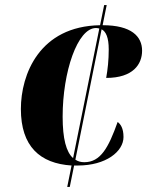

<svg xmlns="http://www.w3.org/2000/svg" viewBox="-20 -734 578 754"><path d="M244 0H254L271 -84C276 -84 281 -84 286 -84C396 -84 465 -139 465 -196C465 -231 453 -247 442 -255C406 -154 375 -97 311 -97C298 -97 286 -100 276 -107L379 -619C396 -610 407 -587 407 -540C407 -498 403 -462 397 -428C503 -428 538 -482 538 -535C538 -591 496 -635 383 -635L399 -714H389L373 -635C135 -631 62 -442 62 -306C62 -159 137 -92 261 -84ZM226 -276C226 -451 284 -624 357 -624C362 -624 366 -623 370 -622L267 -113C240 -137 226 -189 226 -276Z"/></svg>

Font: Noto Serif Display Condensed Black
Style: Italic
Weight: 900
Width: 3
Italic angle: -12°
Designer: Monotype Design Team
Foundry: Monotype Imaging Inc.
Version: Version 2.009